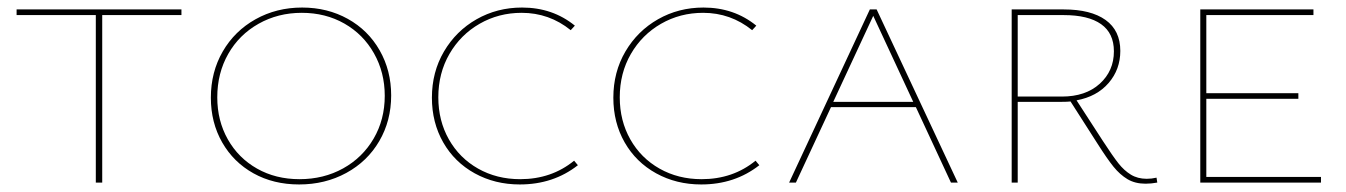

<svg xmlns="http://www.w3.org/2000/svg" viewBox="-20 -484 3569 509"><path d="M461 -444H251V0H234V-444H24V-459H461Z M539 -225Q539 -293 570.5 -347.5Q602 -402 657.5 -433Q713 -464 781 -464Q848 -464 902 -434Q956 -404 986.5 -350.5Q1017 -297 1017 -231Q1017 -164 985.5 -110Q954 -56 898 -25.5Q842 5 773 5Q705 5 652 -24.5Q599 -54 569 -106.5Q539 -159 539 -225ZM1000 -230Q1000 -292 971.5 -342.5Q943 -393 893 -421.5Q843 -450 780 -450Q717 -450 665.5 -421Q614 -392 585 -341Q556 -290 556 -226Q556 -164 584 -114.5Q612 -65 661.5 -37Q711 -9 774 -9Q838 -9 889.5 -37.5Q941 -66 970.5 -116.5Q1000 -167 1000 -230Z M1125 -225Q1125 -293 1157 -347.5Q1189 -402 1243.5 -433Q1298 -464 1364 -464Q1445 -464 1504 -416L1493 -404Q1436 -450 1363 -450Q1302 -450 1251.5 -421Q1201 -392 1171.5 -341Q1142 -290 1142 -226Q1142 -164 1170 -114.5Q1198 -65 1247.5 -37Q1297 -9 1359 -9Q1442 -9 1502 -58L1512 -46Q1447 5 1358 5Q1292 5 1238.5 -24.5Q1185 -54 1155 -106.5Q1125 -159 1125 -225Z M1606 -225Q1606 -293 1638 -347.5Q1670 -402 1724.5 -433Q1779 -464 1845 -464Q1926 -464 1985 -416L1974 -404Q1917 -450 1844 -450Q1783 -450 1732.5 -421Q1682 -392 1652.5 -341Q1623 -290 1623 -226Q1623 -164 1651 -114.5Q1679 -65 1728.5 -37Q1778 -9 1840 -9Q1923 -9 1983 -58L1993 -46Q1928 5 1839 5Q1773 5 1719.5 -24.5Q1666 -54 1636 -106.5Q1606 -159 1606 -225Z M2408 -200H2183L2090 0H2072L2286 -459H2304L2519 0H2501ZM2401 -214 2295 -442 2189 -214Z M3048 0Q3032 3 3017 3Q2989 3 2969 -9Q2949 -21 2932 -42Q2915 -63 2889 -104L2818 -215Q2810 -214 2794 -214H2678V0H2662V-459H2800Q2872 -459 2911 -431Q2950 -403 2950 -349Q2950 -300 2919 -264Q2888 -228 2834 -218L2904 -110Q2930 -70 2945 -51Q2960 -32 2978 -21Q2996 -10 3020 -10Q3033 -10 3046 -13ZM2795 -228Q2858 -228 2895.5 -262Q2933 -296 2933 -348Q2933 -396 2899 -420Q2865 -444 2800 -444H2678V-228Z M3482 -15V0H3162V-459H3462V-444H3178V-237H3422V-222H3178V-15Z"/></svg>

Font: Ysabeau SC Thin
Style: Regular
Weight: 200
Designer: Christian Thalmann (Catharsis Fonts)
Version: Version 0.003